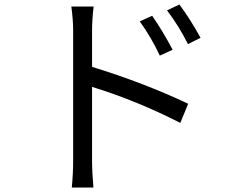

<svg xmlns="http://www.w3.org/2000/svg" viewBox="-20 -790 1040 853"><path d="M656 -720Q703 -652 747 -569L690 -543Q652 -624 601 -695ZM777 -770Q826 -704 871 -622L815 -594Q774 -676 722 -744ZM305 -75Q305 -159 305 -657Q305 -699 297 -761H396Q389 -702 389 -657V-493Q622 -421 816 -329L781 -244Q587 -343 389 -404V-75Q389 -27 395 43H299Q305 -20 305 -75Z"/></svg>

Font: Gothic Nguyen
Style: Regular
Weight: 400
Designer: MORI Takayuki
Version: Version 1.220;July 21, 2023;FontCreator 14.0.0.2814 64-bit